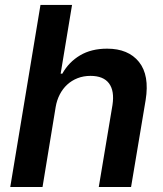

<svg xmlns="http://www.w3.org/2000/svg" viewBox="-20 -747 653 767"><path d="M141.7 -727.3H267.8L222.3 -452.8H229Q255 -499.3 299.9 -525.9Q344.8 -552.6 408 -552.6Q492.5 -552.6 535.2 -499.6Q577.8 -446.4 561.8 -347.3L503.6 0H374.6L429.3 -327.4Q437.9 -383.9 415.5 -413.9Q393.1 -443.9 341.6 -443.9Q313.6 -443.9 290 -434.7Q266.3 -425.4 248.4 -408.9Q230.5 -392.4 218.8 -369.7Q207 -346.9 202.4 -319.6L149.9 0H21Z"/></svg>

Font: Inter P Semi Bold
Style: Italic
Weight: 600
Italic angle: 9.39999°
Designer: Rasmus Andersson
Foundry: rsms
Version: Version 3.018;git-588b23468